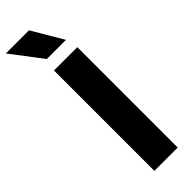

<svg xmlns="http://www.w3.org/2000/svg" viewBox="-360 -947 956 956"><g transform="rotate(-45 118.5 -468.5)"><path d="M60.5 -707H224.6V0H60.5ZM-49.3 -936.5H113.8L210.4 -772.5H75.7Z"/></g></svg>

Font: Wanted Sans ExtraBold
Style: Regular
Weight: 800
Designer: Original Design by Kil Hyung-jin and Kang Hanbin, Wanted Lab, Inc; Hangeul from Source Han Sans by Jang Soo-young and Ka
Foundry: Wanted Lab, Inc.
Version: Version 1.003